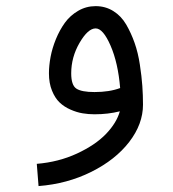

<svg xmlns="http://www.w3.org/2000/svg" viewBox="-20 -364 570 632"><path d="M375.5 -74.2Q368.7 -156.7 344 -213.6Q319.3 -270.5 294.9 -270.5Q269.5 -270.5 241.9 -223.1Q214.4 -175.8 214.4 -122.6Q214.4 -83.5 231.4 -72.3Q248.5 -61 291 -61Q340.3 -61 375.5 -74.2ZM294.9 -343.8Q327.1 -343.8 353 -327.6Q378.9 -311.5 395.3 -283.4Q411.6 -255.4 423.1 -222.7Q434.6 -189.9 440.4 -151.1Q446.3 -112.3 448.5 -81.3Q450.7 -50.3 450.7 -19.5Q450.7 44.4 405.3 103.3Q359.9 162.1 280.5 201.7Q201.2 241.2 106.9 248.5L101.1 175.3Q172.9 169.4 233.4 141.4Q293.9 113.3 328.9 76.9Q363.8 40.5 374.5 2.4Q335.9 12.2 291 12.2Q271 12.2 252 9Q232.9 5.9 212.2 -3.2Q191.4 -12.2 176.3 -26.6Q161.1 -41 151.1 -65.7Q141.1 -90.3 141.1 -122.6Q141.1 -147.9 146.5 -176.8Q151.9 -205.6 164.1 -235.4Q176.3 -265.1 193.6 -289.1Q210.9 -313 237.3 -328.4Q263.7 -343.8 294.9 -343.8Z"/></svg>

Font: AzarMehrMonospaced
Style: SansBold
Weight: 1
Designer: Amin Abedi
Version: Version 1.00